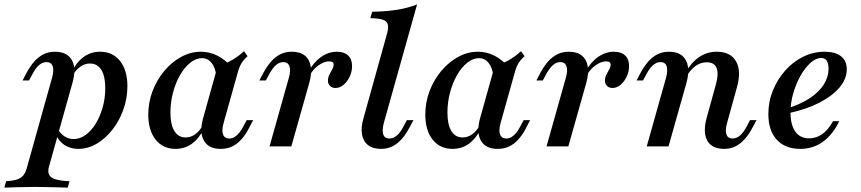

<svg xmlns="http://www.w3.org/2000/svg" viewBox="-89 -661 3888 867"><path d="M-69.4 186.3 -61.3 157.3Q-32.3 155.6 -13.7 150Q4.8 144.4 15.7 131.5Q26.6 118.5 32.3 96.8L146 -309.7Q155.6 -344.4 148.8 -362.5Q141.9 -380.6 121 -380.6Q103.2 -380.6 87.5 -367.3Q71.8 -354 57.3 -325.8L41.9 -297.6H12.9L30.6 -331.5Q46.8 -361.3 65.3 -382.7Q83.9 -404 107.3 -415.7Q130.6 -427.4 158.9 -427.4Q213.7 -427.4 235.1 -390.3Q256.5 -353.2 238.7 -288.7L132.3 91.1Q125.8 113.7 132.7 127.8Q139.5 141.9 162.1 148.8Q184.7 155.6 225 157.3L216.9 186.3Q201.6 185.5 177.4 185.1Q153.2 184.7 125.4 183.9Q97.6 183.1 69.4 183.1Q28.2 183.1 -9.7 184.3Q-47.6 185.5 -69.4 186.3ZM265.3 11.3Q229.8 11.3 203.2 -5.6Q176.6 -22.6 165.3 -51.6L174.2 -75Q185.5 -55.6 203.6 -44.4Q221.8 -33.1 243.5 -33.1Q271.8 -33.1 297.6 -51.6Q323.4 -70.2 343.1 -102.4Q362.9 -134.7 374.6 -176.2Q386.3 -217.7 386.3 -262.9Q386.3 -316.9 368.5 -345.6Q350.8 -374.2 316.9 -374.2Q293.5 -374.2 273.4 -359.7Q253.2 -345.2 237.1 -317.7L233.9 -333.1Q255.6 -379.8 288.3 -403.6Q321 -427.4 362.9 -427.4Q420.2 -427.4 453.2 -385.5Q486.3 -343.5 486.3 -271.8Q486.3 -216.9 468.1 -166.1Q450 -115.3 418.5 -75.4Q387.1 -35.5 347.6 -12.1Q308.1 11.3 265.3 11.3Z M704 11.3Q646.8 11.3 613.7 -30.6Q580.6 -72.6 580.6 -143.5Q580.6 -199.2 600 -250Q619.4 -300.8 652.8 -340.7Q686.3 -380.6 729 -404Q771.8 -427.4 818.5 -427.4Q857.3 -427.4 891.9 -410.1Q926.6 -392.7 954.8 -360.5L887.9 -316.1Q883.9 -355.6 866.5 -377Q849.2 -398.4 823.4 -398.4Q796 -398.4 770.2 -377.8Q744.4 -357.3 724.2 -322.2Q704 -287.1 692.3 -243.1Q680.6 -199.2 680.6 -152.4Q680.6 -98.4 698.4 -69.4Q716.1 -40.3 749.2 -40.3Q772.6 -40.3 792.7 -54.8Q812.9 -69.4 829 -98.4L833.1 -82.3Q811.3 -37.1 778.6 -12.9Q746 11.3 704 11.3ZM907.3 11.3Q853.2 11.3 831.9 -25.8Q810.5 -62.9 828.2 -127.4L893.5 -361.3Q928.2 -372.6 958.1 -389.5Q987.9 -406.5 1012.9 -429.8L1029 -407.3Q1016.9 -396.8 1008.5 -385.9Q1000 -375 994 -361.3Q987.9 -347.6 983.1 -328.2L921 -106.5Q911.3 -72.6 918.1 -54Q925 -35.5 946.8 -35.5Q959.7 -35.5 971 -42.7Q982.3 -50 991.9 -62.1Q1001.6 -74.2 1009.7 -90.3L1025 -118.5H1054L1033.9 -79.8Q1020.2 -53.2 1001.6 -32.3Q983.1 -11.3 960.1 0Q937.1 11.3 907.3 11.3Z M1128.2 0 1215.3 -309.7Q1225 -342.7 1218.1 -361.7Q1211.3 -380.6 1190.3 -380.6Q1172.6 -380.6 1156.9 -366.9Q1141.1 -353.2 1126.6 -325.8L1111.3 -297.6H1082.3L1100 -331.5Q1116.1 -361.3 1134.7 -382.7Q1153.2 -404 1176.6 -415.7Q1200 -427.4 1228.2 -427.4Q1266.1 -427.4 1287.5 -410.1Q1308.9 -392.7 1314.1 -361.3Q1319.4 -329.8 1308.1 -288.7L1226.6 0ZM1425.8 -263.7Q1410.5 -263.7 1401.2 -273Q1391.9 -282.3 1391.9 -296.8Q1391.9 -311.3 1398.4 -323.8Q1404.8 -336.3 1411.3 -348Q1417.7 -359.7 1417.7 -369.4Q1417.7 -383.9 1396.8 -383.9Q1375 -383.9 1350 -366.5Q1325 -349.2 1308.9 -319.4L1304.8 -338.7Q1328.2 -381.5 1361.7 -404.4Q1395.2 -427.4 1432.3 -427.4Q1465.3 -427.4 1483.1 -410.5Q1500.8 -393.5 1500.8 -362.9Q1500.8 -337.1 1489.9 -314.5Q1479 -291.9 1462.1 -277.8Q1445.2 -263.7 1425.8 -263.7Z M1631.5 11.3Q1594.4 11.3 1572.6 -6Q1550.8 -23.4 1545.6 -54.8Q1540.3 -86.3 1552.4 -127.4L1657.3 -504Q1666.1 -533.1 1662.5 -549.2Q1658.9 -565.3 1640.3 -571.8Q1621.8 -578.2 1583.1 -579L1591.9 -608.1Q1654.8 -608.9 1704.4 -616.9Q1754 -625 1794.4 -641.1L1644.4 -106.5Q1635.5 -73.4 1641.5 -54.4Q1647.6 -35.5 1669.4 -35.5Q1687.1 -35.5 1703.2 -49.2Q1719.4 -62.9 1733.1 -90.3L1748.4 -118.5H1778.2L1759.7 -84.7Q1744.4 -54.8 1725.4 -33.5Q1706.5 -12.1 1683.5 -0.4Q1660.5 11.3 1631.5 11.3Z M1954.8 11.3Q1897.6 11.3 1864.5 -30.6Q1831.5 -72.6 1831.5 -143.5Q1831.5 -199.2 1850.8 -250Q1870.2 -300.8 1903.6 -340.7Q1937.1 -380.6 1979.8 -404Q2022.6 -427.4 2069.4 -427.4Q2108.1 -427.4 2142.7 -410.1Q2177.4 -392.7 2205.6 -360.5L2138.7 -316.1Q2134.7 -355.6 2117.3 -377Q2100 -398.4 2074.2 -398.4Q2046.8 -398.4 2021 -377.8Q1995.2 -357.3 1975 -322.2Q1954.8 -287.1 1943.1 -243.1Q1931.5 -199.2 1931.5 -152.4Q1931.5 -98.4 1949.2 -69.4Q1966.9 -40.3 2000 -40.3Q2023.4 -40.3 2043.5 -54.8Q2063.7 -69.4 2079.8 -98.4L2083.9 -82.3Q2062.1 -37.1 2029.4 -12.9Q1996.8 11.3 1954.8 11.3ZM2158.1 11.3Q2104 11.3 2082.7 -25.8Q2061.3 -62.9 2079 -127.4L2144.4 -361.3Q2179 -372.6 2208.9 -389.5Q2238.7 -406.5 2263.7 -429.8L2279.8 -407.3Q2267.7 -396.8 2259.3 -385.9Q2250.8 -375 2244.8 -361.3Q2238.7 -347.6 2233.9 -328.2L2171.8 -106.5Q2162.1 -72.6 2169 -54Q2175.8 -35.5 2197.6 -35.5Q2210.5 -35.5 2221.8 -42.7Q2233.1 -50 2242.7 -62.1Q2252.4 -74.2 2260.5 -90.3L2275.8 -118.5H2304.8L2284.7 -79.8Q2271 -53.2 2252.4 -32.3Q2233.9 -11.3 2210.9 0Q2187.9 11.3 2158.1 11.3Z M2379 0 2466.1 -309.7Q2475.8 -342.7 2469 -361.7Q2462.1 -380.6 2441.1 -380.6Q2423.4 -380.6 2407.7 -366.9Q2391.9 -353.2 2377.4 -325.8L2362.1 -297.6H2333.1L2350.8 -331.5Q2366.9 -361.3 2385.5 -382.7Q2404 -404 2427.4 -415.7Q2450.8 -427.4 2479 -427.4Q2516.9 -427.4 2538.3 -410.1Q2559.7 -392.7 2564.9 -361.3Q2570.2 -329.8 2558.9 -288.7L2477.4 0ZM2676.6 -263.7Q2661.3 -263.7 2652 -273Q2642.7 -282.3 2642.7 -296.8Q2642.7 -311.3 2649.2 -323.8Q2655.6 -336.3 2662.1 -348Q2668.5 -359.7 2668.5 -369.4Q2668.5 -383.9 2647.6 -383.9Q2625.8 -383.9 2600.8 -366.5Q2575.8 -349.2 2559.7 -319.4L2555.6 -338.7Q2579 -381.5 2612.5 -404.4Q2646 -427.4 2683.1 -427.4Q2716.1 -427.4 2733.9 -410.5Q2751.6 -393.5 2751.6 -362.9Q2751.6 -337.1 2740.7 -314.5Q2729.8 -291.9 2712.9 -277.8Q2696 -263.7 2676.6 -263.7Z M3180.6 11.3Q3143.5 11.3 3121.8 -6Q3100 -23.4 3095.2 -54.8Q3090.3 -86.3 3101.6 -127.4L3143.5 -279Q3157.3 -328.2 3146.8 -354Q3136.3 -379.8 3102.4 -379.8Q3075.8 -379.8 3052.8 -363.7Q3029.8 -347.6 3010.5 -315.3L3005.6 -332.3Q3033.1 -379.8 3068.5 -403.6Q3104 -427.4 3147.6 -427.4Q3209.7 -427.4 3234.7 -383.9Q3259.7 -340.3 3238.7 -266.9L3194.4 -106.5Q3184.7 -73.4 3191.1 -54.4Q3197.6 -35.5 3218.5 -35.5Q3237.1 -35.5 3252.8 -49.2Q3268.5 -62.9 3283.1 -90.3L3297.6 -118.5H3327.4L3308.9 -84.7Q3293.5 -54.8 3274.6 -33.5Q3255.6 -12.1 3232.7 -0.4Q3209.7 11.3 3180.6 11.3ZM2831.5 0 2918.5 -309.7Q2927.4 -342.7 2921.4 -361.7Q2915.3 -380.6 2893.5 -380.6Q2875.8 -380.6 2860.1 -366.9Q2844.4 -353.2 2829.8 -325.8L2814.5 -297.6H2785.5L2803.2 -331.5Q2819.4 -361.3 2837.9 -382.7Q2856.5 -404 2879.8 -415.7Q2903.2 -427.4 2931.5 -427.4Q2969.4 -427.4 2990.7 -410.1Q3012.1 -392.7 3017.3 -361.3Q3022.6 -329.8 3011.3 -288.7L2929.8 0Z M3525 11.3Q3456.5 11.3 3418.5 -30.2Q3380.6 -71.8 3380.6 -146Q3380.6 -202.4 3401.2 -252.8Q3421.8 -303.2 3456.9 -342.7Q3491.9 -382.3 3537.9 -404.8Q3583.9 -427.4 3634.7 -427.4Q3683.1 -427.4 3708.9 -406.9Q3734.7 -386.3 3734.7 -347.6Q3734.7 -304.8 3702 -266.1Q3669.4 -227.4 3610.5 -197.2Q3551.6 -166.9 3471.8 -150V-173.4Q3529.8 -191.9 3570.2 -219.4Q3610.5 -246.8 3631.5 -280.2Q3652.4 -313.7 3652.4 -350.8Q3652.4 -375 3644 -387.1Q3635.5 -399.2 3619.4 -399.2Q3595.2 -399.2 3570.6 -377Q3546 -354.8 3525.8 -319Q3505.6 -283.1 3493.1 -239.9Q3480.6 -196.8 3480.6 -154.8Q3480.6 -96.8 3502.4 -66.5Q3524.2 -36.3 3564.5 -36.3Q3596.8 -36.3 3623.8 -55.2Q3650.8 -74.2 3672.6 -113.7H3700.8Q3671 -52.4 3626.6 -20.6Q3582.3 11.3 3525 11.3Z"/></svg>

Font: Playfair 5pt SemiExpanded Light SemiBold
Style: Italic
Weight: 600
Italic angle: -15.6°
Version: Version 2.001;gftools[0.9.30]